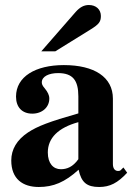

<svg xmlns="http://www.w3.org/2000/svg" viewBox="-20 -733 540 767"><path d="M293 -97C271 -66 247 -57 223 -57C193 -57 171 -80 171 -124C171 -182 213 -223 293 -245ZM473 -64 463 -54C460 -51 457 -50 452 -50C438 -50 431 -61 431 -78V-339C431 -425 357 -473 235 -473C122 -473 44 -427 44 -347C44 -305 68 -279 109 -279C149 -279 177 -305 177 -339C177 -353 171 -365 158 -381C149 -391 147 -398 147 -404C147 -428 176 -441 212 -441C271 -441 293 -412 293 -348V-280C177 -247 130 -229 92 -204C47 -174 25 -136 25 -92C25 -18 71 14 135 14C193 14 239 -5 294 -55C305 -4 327 14 376 14C419 14 450 -2 488 -43ZM145 -528H201L343 -616C375 -636 383 -646 383 -669C383 -695 364 -713 335 -713C315 -713 299 -704 282 -685Z"/></svg>

Font: XITS
Style: Bold
Weight: 700
Designer: MicroPress Inc., with final additions and corrections provided by Coen Hoffman, Elsevier (retired)
Version: Version 1.302